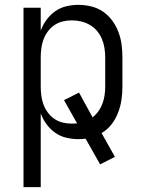

<svg xmlns="http://www.w3.org/2000/svg" viewBox="-20 -562 590 792"><path d="M77 210V-530H148V-436Q157 -460 172 -480.5Q187 -501 207.5 -515.5Q228 -530 253 -536Q278 -542 303 -542Q330 -542 356.5 -535.5Q383 -529 405 -514Q427 -499 443 -477Q459 -455 468.5 -430Q478 -405 481.5 -378.5Q485 -352 485 -325V-205Q485 -177 481 -150Q477 -123 467 -97Q457 -71 440 -49Q423 -27 399 -13L454 85L393 116L333 10Q326 11 318.5 11.5Q311 12 303 12Q278 12 253 6Q228 0 207.5 -14.5Q187 -29 172 -49.5Q157 -70 148 -94V210ZM276 -52Q282 -52 287.5 -52.5Q293 -53 298 -53L244 -149L306 -180L362 -78Q376 -89 386.5 -104Q397 -119 403 -135.5Q409 -152 411.5 -169.5Q414 -187 414 -205V-325Q414 -344 411 -363.5Q408 -383 400.5 -401Q393 -419 380.5 -434Q368 -449 351 -459Q334 -469 315 -473.5Q296 -478 276 -478Q257 -478 238.5 -473.5Q220 -469 204.5 -458.5Q189 -448 177.5 -432.5Q166 -417 159.5 -399.5Q153 -382 150.5 -363Q148 -344 148 -325V-205Q148 -186 150.5 -167Q153 -148 159.5 -130.5Q166 -113 177.5 -97.5Q189 -82 204.5 -71.5Q220 -61 238.5 -56.5Q257 -52 276 -52Z"/></svg>

Font: Lode Term
Style: Regular
Weight: 400
Monospace: yes
Designer: Belleve Invis
Foundry: Belleve Invis
Version: Version 29.2.0